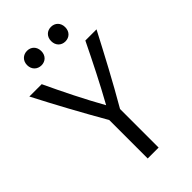

<svg xmlns="http://www.w3.org/2000/svg" viewBox="-263 -960 1045 1045"><g transform="rotate(-45 259.5 -437.5)"><path d="M222 -821C222 -787 199 -765 168 -765C137 -765 113 -787 113 -821C113 -855 137 -877 168 -877C199 -877 222 -855 222 -821ZM406 -821C406 -787 383 -765 352 -765C321 -765 298 -787 298 -821C298 -855 321 -877 352 -877C383 -877 406 -855 406 -821ZM518 -692C450 -562 380 -429 302 -295V2H218V-294C140 -430 68 -562 1 -692H96C147 -583 204 -468 263 -363C322 -469 379 -583 432 -692Z"/></g></svg>

Font: Repo Regular
Style: Regular
Weight: 400
Designer: Stefan Peev
Foundry: Context Ltd
Version: Version 1.502